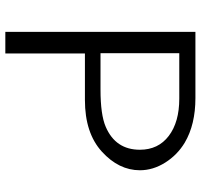

<svg xmlns="http://www.w3.org/2000/svg" viewBox="-36 -698 735 702"><g transform="rotate(90 331.0 -347.5)"><path d="M97 0V-695H339Q436 -695 502 -656Q547 -629 575 -584.5Q603 -540 603 -492Q603 -415 535 -353Q467 -291 346 -291H176V0ZM175 -348H308Q400 -348 444 -367Q528 -403 528 -492Q528 -559 477.5 -597.5Q427 -636 341 -636H175Z"/></g></svg>

Font: Coval
Style: ExtraLight
Weight: 250
Foundry: Context Ltd
Version: Version 001.000